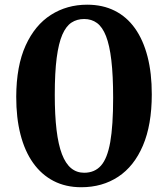

<svg xmlns="http://www.w3.org/2000/svg" viewBox="-20 -772 702 802"><path d="M319.2 10.1Q254.4 10.1 203.8 -16.1Q153.2 -42.3 118.3 -91.5Q83.4 -140.6 65.5 -210.5Q47.6 -280.4 47.8 -368.1Q48.3 -496.5 87 -581.8Q125.8 -667.2 192.7 -709.8Q259.5 -752.4 344.1 -752.4Q408.9 -752.4 459.1 -727.2Q509.3 -702.1 543.8 -653.7Q578.2 -605.3 596.2 -535.8Q614.2 -466.3 614 -377.6Q613.9 -250.3 577 -163.9Q540.1 -77.4 473.8 -33.7Q407.4 10.1 319.2 10.1ZM331.6 -50.4Q375.2 -50.4 401.8 -80.2Q428.4 -110 440.5 -178.6Q452.6 -247.1 452.6 -363.5Q452.6 -456.8 445.1 -520.1Q437.7 -583.3 422.8 -621.2Q408 -659.1 385.2 -675.9Q362.5 -692.6 331.6 -692.6Q301.5 -692.6 278.7 -677.7Q255.9 -662.8 240.4 -627.3Q224.9 -591.7 216.8 -530.3Q208.8 -468.9 208.8 -376Q208.8 -291 216.2 -229.4Q223.6 -167.8 238.7 -128.2Q253.9 -88.5 277 -69.5Q300.2 -50.4 331.6 -50.4Z"/></svg>

Font: Merriweather 7pt Light
Style: Regular
Weight: 300
Designer: Eben Sorkin
Foundry: Eben Sorkin
Version: Version 2.200;gftools[0.9.31]